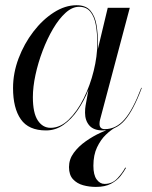

<svg xmlns="http://www.w3.org/2000/svg" viewBox="-20 -490 584 736"><path d="M463 153.5Q455.5 167.5 442 184.8Q428.5 202 405.8 214.2Q383 226.5 347.5 226.5Q322 226.5 298.5 220Q275 213.5 259.8 197Q244.5 180.5 244.5 150.5Q244.5 120.5 262.8 95.8Q281 71 308.8 51.5Q336.5 32 366 18.5Q395.5 5 418.5 -2.5L420 0Q404.5 8.5 385.2 27Q366 45.5 352 74.8Q338 104 338 145.5Q338 180.5 350.5 197.8Q363 215 381 215Q410.5 215 430.2 193.5Q450 172 460 152.5ZM355.5 -324Q355.5 -312.5 355 -300.5L355.5 -303.5L393 -460H477.5L363.5 -31Q361.5 -23.5 361.5 -15Q361.5 5 382 5Q424.5 5 457 -32Q489.5 -69 521.5 -153.5L523.5 -153Q491.5 -67 457.8 -28.5Q424 10 374 10Q339 10 322.5 -9Q306 -28 306 -58Q306 -74 308 -85L319 -145.5Q302 -103 277.8 -67.8Q253.5 -32.5 223 -11.2Q192.5 10 156.5 10Q89.5 10 59.8 -32.8Q30 -75.5 30 -152.5Q30 -210 51.2 -266.2Q72.5 -322.5 107.8 -368.5Q143 -414.5 186.2 -442.2Q229.5 -470 273.5 -470Q309.5 -470 327 -448.8Q344.5 -427.5 350 -394Q355.5 -360.5 355.5 -324ZM353 -324Q353 -363 347.2 -394.8Q341.5 -426.5 326.2 -445.2Q311 -464 283 -464Q257 -464 231.5 -441Q206 -418 183.5 -379.8Q161 -341.5 143.5 -295.5Q126 -249.5 116 -203Q106 -156.5 106 -117.5Q106 -57 124.8 -28.5Q143.5 0 174 0Q211 0 243.5 -31.5Q276 -63 300.8 -112.8Q325.5 -162.5 339.2 -218.5Q353 -274.5 353 -324Z"/></svg>

Font: Bodoni* 72pt
Style: Italic
Weight: 400
Italic angle: -13°
Version: Version 2.3